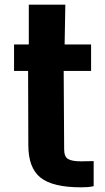

<svg xmlns="http://www.w3.org/2000/svg" viewBox="-20 -790 450 820"><path d="M326 10Q205 10 153 -31.5Q101 -73 101 -170L100 -487H40V-600H103V-770H259L256 -600H369V-487H252L254 -152Q254 -121 270.5 -111Q287 -101 326 -101Q340 -101 352 -101.5Q364 -102 380 -102V5Q368 8 355 9Q342 10 326 10Z"/></svg>

Font: Big Shoulders Text Black
Style: Regular
Weight: 900
Designer: Patric King
Foundry: XO Type Co
Version: Version 1.000; ttfautohint (v1.8.2)